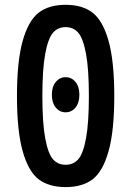

<svg xmlns="http://www.w3.org/2000/svg" viewBox="-20 -760 540 790"><path d="M290.5 -317.4Q274.4 -297.9 250 -297.9Q225.6 -297.9 209.5 -317.4Q193.4 -336.9 193.4 -370.1Q193.4 -403.3 209.5 -422.9Q225.6 -442.4 250 -442.4Q274.4 -442.4 290.5 -422.9Q306.6 -403.3 306.6 -370.1Q306.6 -336.9 290.5 -317.4ZM302.2 -625Q282.2 -648.4 250 -648.4Q217.8 -648.4 197.8 -625Q177.7 -601.6 166 -538.1Q154.3 -474.6 154.3 -364.7Q154.3 -254.9 166 -191.4Q177.7 -127.9 197.8 -105Q217.8 -82 250 -82Q282.2 -82 302.2 -105Q322.3 -127.9 334 -191.4Q345.7 -254.9 345.7 -364.7Q345.7 -474.6 334 -538.1Q322.3 -601.6 302.2 -625ZM361.3 -22.5Q319.3 9.8 250 9.8Q180.7 9.8 138.7 -22.5Q96.7 -54.7 73.2 -138.2Q49.8 -221.7 49.8 -364.7Q49.8 -507.8 73.2 -591.3Q96.7 -674.8 138.7 -707.5Q180.7 -740.2 250 -740.2Q319.3 -740.2 361.3 -707.5Q403.3 -674.8 426.8 -591.3Q450.2 -507.8 450.2 -364.7Q450.2 -221.7 426.8 -138.2Q403.3 -54.7 361.3 -22.5Z"/></svg>

Font: Rounded-X Mgen+ 2m medium
Style: Regular
Weight: 500
Designer: [Source Han Sans]
Ryoko NISHIZUKA  (kana & ideographs); Paul D. Hunt (Latin, Greek & Cyrillic); Wenlong ZHANG  (bopomofo
Version: Version 1.059.20150602